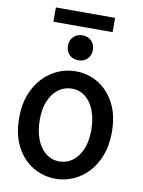

<svg xmlns="http://www.w3.org/2000/svg" viewBox="-116 -1203 965 1294"><g transform="rotate(10 366.0 -556.0)"><path d="M537.1 -349.1Q537.1 -428.7 514.6 -486.1Q492.2 -543.5 452.6 -574.5Q413.1 -605.5 361.3 -605.5Q310.1 -605.5 269.8 -575.9Q229.5 -546.4 206.3 -492.2Q183.1 -438 183.1 -363.8Q183.1 -285.2 205.8 -227.5Q228.5 -169.9 268.6 -138.7Q308.6 -107.4 361.3 -107.4Q410.2 -107.4 450 -136.2Q489.7 -165 513.4 -219.2Q537.1 -273.4 537.1 -349.1ZM676.3 -361.3Q676.3 -273.4 650.1 -204.1Q624 -134.8 579.1 -86.7Q534.2 -38.6 476.6 -13.2Q418.9 12.2 356.4 12.2Q272.5 12.2 201.2 -30Q129.9 -72.3 86.9 -153.6Q43.9 -234.9 43.9 -351.6Q43.9 -439.5 70.1 -508.5Q96.2 -577.6 141.6 -626Q187 -674.3 244.9 -699.7Q302.7 -725.1 366.2 -725.1Q449.7 -725.1 520.3 -682.9Q590.8 -640.6 633.5 -559.6Q676.3 -478.5 676.3 -361.3ZM283.2 -886.2Q283.2 -923.8 307.4 -947.8Q331.5 -971.7 368.7 -971.7Q406.2 -971.7 430.2 -947.8Q454.1 -923.8 454.1 -886.2Q454.1 -848.1 430.2 -824.5Q406.2 -800.8 368.7 -800.8Q331.5 -800.8 307.4 -824.5Q283.2 -848.1 283.2 -886.2ZM158.7 -1027.8V-1125.5H564V-1027.8Z"/></g></svg>

Font: Andika
Style: Bold
Weight: 700
Designer: Victor Gaultney, Annie Olsen, Julie Remington, Don Collingsworth, Eric Hays, Becca Hirsbrunner
Foundry: SIL International
Version: Version 6.101